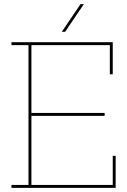

<svg xmlns="http://www.w3.org/2000/svg" viewBox="-20 -903 611 923"><path d="M536 0H35V-14H117V-686H35V-700H522V-546H508V-686H131V-360H483V-346H131V-14H522V-154H536ZM293 -750H277Q300 -783 322 -816.5Q344 -850 367 -883H383Q360 -850 338 -816.5Q316 -783 293 -750Z"/></svg>

Font: Josefin Slab Thin
Style: Regular
Weight: 100
Designer: Santiago Orozco
Foundry: Typemade
Version: Version 2.000